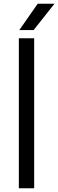

<svg xmlns="http://www.w3.org/2000/svg" viewBox="-20 -1014 314 1034"><path d="M81.5 0V-808H164V0ZM84 -852 183 -994H273.5L161 -852Z"/></svg>

Font: Encode Sans SmExp
Style: Regular
Weight: 400
Width: 6
Designer: Multiple Designers
Foundry: Impallari Type
Version: Version 3.002; ttfautohint (v1.8.3) -l 8 -r 50 -G 200 -x 14 